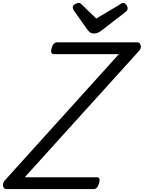

<svg xmlns="http://www.w3.org/2000/svg" viewBox="-77 -1286 978 1306"><path d="M-34 0Q-46 0 -52 -9.5Q-58 -19 -56.5 -33Q-55 -47 -45 -58L732 -918H288Q277 -918 272.5 -927.5Q268 -937 274 -958Q279 -978 289 -988Q299 -998 310 -998H858Q875 -998 880 -978Q885 -958 869 -940L91 -80H584Q595 -80 599 -70.5Q603 -61 597 -40Q592 -21 582 -10.5Q572 0 561 0ZM760 -1266Q772 -1266 781.5 -1254Q791 -1242 791 -1231Q791 -1221 788 -1216Q785 -1211 780 -1207L617 -1081Q602 -1069 589 -1063.5Q576 -1058 560 -1058Q547 -1058 536.5 -1065Q526 -1072 517 -1085L425 -1215Q420 -1223 419 -1228Q418 -1233 418 -1237Q418 -1249 432.5 -1257.5Q447 -1266 457 -1266Q467 -1266 472 -1261.5Q477 -1257 484 -1250L578 -1160L731 -1251Q738 -1255 745 -1260.5Q752 -1266 760 -1266Z"/></svg>

Font: Playwrite NZ
Style: Regular
Weight: 400
Designer: Veronika Burian, José Scaglione
Foundry: TypeTogether
Version: Version 1.002